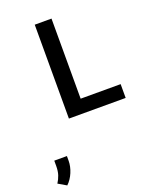

<svg xmlns="http://www.w3.org/2000/svg" viewBox="-367 -817 1079 1366"><g transform="rotate(-20 173.0 -134.0)"><path d="M198.2 -104.5H501V0H71.3V-710.9H198.2ZM-128.9 286.1V245.6H-33.2V280.8Q-33.2 323.7 -51.8 368.2Q-70.3 412.6 -102.1 442.9L-164.1 406.7Q-147.5 381.3 -138.2 353Q-128.9 324.7 -128.9 286.1Z"/></g></svg>

Font: Robert Sans
Style: Bold
Weight: 700
Designer: Christian Robertson (extended by Adam Twardoch)
Foundry: Google
Version: Version 12.135;April 2, 2019;FontCreator 11.5.0.2425 64-bit;